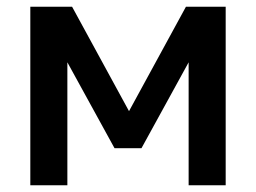

<svg xmlns="http://www.w3.org/2000/svg" viewBox="-20 -550 760 570"><path d="M70 0V-530H194L363 -220L532 -530H650V0H540V-365L400 -110H320L180 -365V0Z"/></svg>

Font: Golos Text Medium
Style: Regular
Weight: 500
Designer: A.Korolkova, Vitaly Kuzmin
Foundry: ParaType Ltd
Version: Version 2.004